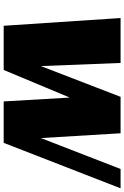

<svg xmlns="http://www.w3.org/2000/svg" viewBox="164 -839 675 1043"><g transform="rotate(90 501.5 -317.5)"><path d="M120 0H360L510 -359L531 0H756L1003 -635H898L730 -202L704 -635H506L339 -202L322 -635H78Z"/></g></svg>

Font: Racing Sans One
Style: Regular
Weight: 400
Designer: Pablo Impallari, Rodrigo Fuenzalida
Foundry: Pablo Impallari, Rodrigo Fuenzalida
Version: Version 1.001